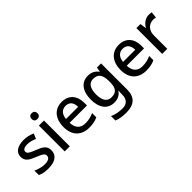

<svg xmlns="http://www.w3.org/2000/svg" viewBox="55 -1669 2835 2835"><g transform="rotate(-45 1472.5 -252.0)"><path d="M441 -152C441 -241 382 -276 283 -314C182 -353 152 -370 152 -409C152 -445 186 -466 250 -466C301 -466 350 -450 397 -430L432 -511C377 -535 321 -549 255 -549C131 -549 49 -498 49 -404C49 -315 107 -281 210 -240C316 -199 338 -178 338 -142C338 -100 305 -72 225 -72C165 -72 97 -93 50 -116V-23C95 -1 146 10 222 10C360 10 441 -46 441 -152Z M621 -744C587 -744 560 -727 560 -683C560 -640 587 -622 621 -622C653 -622 681 -640 681 -683C681 -727 653 -744 621 -744ZM673 -539H567V0H673Z M1051 -549C906 -549 808 -446 808 -265C808 -84 916 10 1073 10C1149 10 1199 -1 1253 -26V-114C1196 -89 1146 -76 1077 -76C977 -76 920 -136 917 -247H1279V-305C1279 -455 1192 -549 1051 -549ZM1051 -467C1134 -467 1172 -409 1173 -325H919C927 -416 975 -467 1051 -467Z M1597 -549C1461 -549 1380 -442 1380 -268C1380 -93 1461 10 1597 10C1667 10 1722 -15 1759 -71H1763C1762 -57 1760 -22 1760 -5V13C1760 104 1709 156 1622 156C1545 156 1475 142 1419 114V207C1474 230 1538 240 1616 240C1784 240 1865 161 1865 7V-539H1779L1767 -468H1762C1723 -523 1666 -549 1597 -549ZM1619 -461C1719 -461 1764 -406 1764 -268V-248C1764 -125 1720 -75 1621 -75C1534 -75 1489 -142 1489 -267C1489 -393 1535 -461 1619 -461Z M2243 -549C2098 -549 2000 -446 2000 -265C2000 -84 2108 10 2265 10C2341 10 2391 -1 2445 -26V-114C2388 -89 2338 -76 2269 -76C2169 -76 2112 -136 2109 -247H2471V-305C2471 -455 2384 -549 2243 -549ZM2243 -467C2326 -467 2364 -409 2365 -325H2111C2119 -416 2167 -467 2243 -467Z M2869 -549C2795 -549 2739 -501 2705 -443H2701L2687 -539H2603V0H2709V-284C2709 -390 2782 -452 2863 -452C2880 -452 2902 -449 2917 -445L2928 -544C2912 -547 2888 -549 2869 -549Z"/></g></svg>

Font: Noto Sans Devanagari UI Medium
Style: Regular
Weight: 500
Designer: Jelle Bosma - Monotype Design Team
Foundry: Monotype Imaging Inc.
Version: Version 2.004